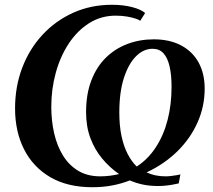

<svg xmlns="http://www.w3.org/2000/svg" viewBox="-20 -772 890 803"><path d="M366.5 11Q262 11 190 -31.2Q118 -73.5 80.5 -147.8Q43 -222 43 -318.5Q43 -410 73 -488.8Q103 -567.5 157.8 -626.5Q212.5 -685.5 286.5 -718.8Q360.5 -752 448 -752Q496 -752 533.5 -742Q571 -732 587 -717.5L566.5 -685Q562 -689 547.5 -694Q533 -699 511.2 -702.8Q489.5 -706.5 464 -706.5Q402.5 -706.5 353 -675.2Q303.5 -644 268 -590.5Q232.5 -537 213.5 -468.5Q194.5 -400 194.5 -325.5Q194.5 -267 206.5 -214.5Q218.5 -162 243.5 -121.5Q268.5 -81 307 -57.8Q345.5 -34.5 399.5 -34.5Q420.5 -34.5 441 -37.2Q461.5 -40 478 -44Q439 -71 407.8 -108.2Q376.5 -145.5 358.2 -194Q340 -242.5 340 -303Q340 -378 361.8 -435Q383.5 -492 422.2 -530.2Q461 -568.5 512.5 -588Q564 -607.5 623 -607.5Q689.5 -607.5 737.2 -582.2Q785 -557 810.5 -510.8Q836 -464.5 836 -401.5Q836 -327 806.2 -260Q776.5 -193 721.8 -139.2Q667 -85.5 593 -51Q610 -43 629.5 -38.8Q649 -34.5 673 -34.5Q683.5 -34.5 695.5 -36Q707.5 -37.5 718 -39.2Q728.5 -41 734.5 -42.5L727.5 -5Q717.5 -2.5 702.2 0.2Q687 3 671 4.5Q655 6 642 6Q607 6 578.2 0Q549.5 -6 523 -17.5Q489 -4 450 3.5Q411 11 366.5 11ZM552 -75.5Q600 -107 632.2 -156.8Q664.5 -206.5 681 -270.5Q697.5 -334.5 697.5 -409.5Q697.5 -459 689.2 -494.5Q681 -530 663.8 -549Q646.5 -568 618 -568Q580.5 -568 549 -536.8Q517.5 -505.5 498.2 -446Q479 -386.5 479 -301.5Q479 -246.5 488.2 -203Q497.5 -159.5 514 -127.8Q530.5 -96 552 -75.5Z"/></svg>

Font: Merriweather 96pt
Style: Bold Italic
Weight: 700
Italic angle: -7.8°
Version: Version 2.101